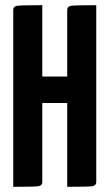

<svg xmlns="http://www.w3.org/2000/svg" viewBox="-20 -720 422 740"><path d="M351 -20V-19Q351 -5 337 -2.5Q323 0 239 0V-323H143V-20V-19Q143 -5 129 -2.5Q115 0 31 0V-680V-681Q31 -695 45 -697.5Q59 -700 143 -700V-425H239V-680V-681Q239 -695 253 -697.5Q267 -700 351 -700Z"/></svg>

Font: Yanone Kaffeesatz Bold
Style: Regular
Weight: 700
Designer: Yanone (Cyrillic: Daniel Pouzeot)
Foundry: Yanone
Version: Version 1.003;PS 001.003;hotconv 1.0.88;makeotf.lib2.5.64775